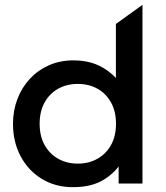

<svg xmlns="http://www.w3.org/2000/svg" viewBox="-20 -760 686 795"><path d="M282.1 15Q209.4 15 153.3 -19.2Q97.2 -53.4 65.5 -112.8Q33.8 -172.2 33.8 -247.5Q33.8 -302.1 52 -349.8Q70.1 -397.4 103.4 -433.4Q136.7 -469.4 182.4 -489.7Q228.1 -510 283.6 -510Q351.1 -510 400.5 -482.9Q450 -455.8 483.2 -408.1L459.9 -383.4V-660.8L569.9 -740V0H471.2V-119.1L486.9 -94.1Q460 -46.9 409.8 -16Q359.6 15 282.1 15ZM302.2 -82.5Q348 -82.5 383.7 -102.8Q419.4 -123 439.9 -159.9Q460.3 -196.9 460.3 -247.5Q460.3 -298.1 440 -335.2Q419.6 -372.3 383.9 -392.4Q348.2 -412.5 302.2 -412.5Q256.2 -412.5 220.5 -392.4Q184.8 -372.3 164.4 -335.2Q144.1 -298.1 144.1 -247.5Q144.1 -196.9 164.5 -159.9Q184.9 -123 220.7 -102.8Q256.4 -82.5 302.2 -82.5Z"/></svg>

Font: Geologica-Sharp
Style: Regular
Weight: 100
Designer: Sindre Bremnes, Frode Helland
Foundry: Monokrom Skriftforlag AS
Version: Version 1.010;gftools[0.9.28]